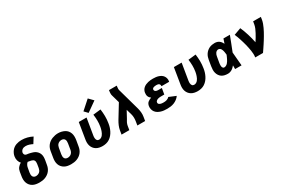

<svg xmlns="http://www.w3.org/2000/svg" viewBox="94 -1965 4611 3147"><g transform="rotate(-30 2400.0 -391.5)"><path d="M258 8Q225 8 193 2.5Q161 -3 134 -17.5Q107 -32 87 -55.5Q67 -79 57 -108.5Q47 -138 46.5 -170.5Q46 -203 52 -235L64 -309Q67 -327 74 -345Q81 -363 93 -378.5Q105 -394 120.5 -406.5Q136 -419 153 -429Q140 -441 131 -457.5Q122 -474 117 -492Q112 -510 111.5 -529.5Q111 -549 114 -568Q118 -594 129 -618.5Q140 -643 156.5 -664.5Q173 -686 195.5 -702Q218 -718 243.5 -727Q269 -736 294.5 -740Q320 -744 345 -744Q400 -744 451 -731Q502 -718 548 -694L482 -588Q453 -603 421 -613.5Q389 -624 354 -624Q338 -624 322.5 -620.5Q307 -617 293.5 -608Q280 -599 271 -585Q262 -571 259 -556Q257 -541 262 -527Q267 -513 278.5 -505.5Q290 -498 305 -496.5Q320 -495 334.5 -492.5Q349 -490 363 -486.5Q377 -483 391 -479Q405 -475 418.5 -470.5Q432 -466 444.5 -459Q457 -452 467.5 -443Q478 -434 487.5 -423.5Q497 -413 503.5 -401Q510 -389 515 -375.5Q520 -362 522 -347.5Q524 -333 524 -318.5Q524 -304 522 -288.5Q520 -273 518 -258L505 -185Q501 -157 490.5 -130Q480 -103 462 -79.5Q444 -56 419.5 -38.5Q395 -21 368 -10.5Q341 0 313 4Q285 8 258 8ZM258 -112Q276 -112 294.5 -118Q313 -124 328 -137Q343 -150 351 -168Q359 -186 362 -204L374 -278Q376 -294 375.5 -310.5Q375 -327 367.5 -340Q360 -353 346.5 -360.5Q333 -368 317.5 -371.5Q302 -375 286.5 -377.5Q271 -380 255 -383Q244 -374 236 -363Q228 -352 222 -339.5Q216 -327 213 -314.5Q210 -302 208 -289L195 -216Q192 -197 192.5 -178.5Q193 -160 200.5 -144.5Q208 -129 223.5 -120.5Q239 -112 258 -112Z M856 8Q824 8 792.5 2.5Q761 -3 734 -18Q707 -33 687 -56Q667 -79 657 -108.5Q647 -138 646.5 -170.5Q646 -203 652 -235L670 -345Q674 -373 684.5 -400Q695 -427 713.5 -450.5Q732 -474 756.5 -491.5Q781 -509 808.5 -519.5Q836 -530 863.5 -535.5Q891 -541 920 -541Q952 -541 983 -533.5Q1014 -526 1041 -512Q1068 -498 1088 -474.5Q1108 -451 1118 -421.5Q1128 -392 1128.5 -359.5Q1129 -327 1124 -295L1105 -185Q1101 -157 1090.5 -130Q1080 -103 1062 -79.5Q1044 -56 1019.5 -38.5Q995 -21 967.5 -10.5Q940 0 912 4Q884 8 856 8ZM859 -112Q877 -112 895.5 -118Q914 -124 928.5 -137.5Q943 -151 951 -168.5Q959 -186 962 -204L980 -314Q983 -333 982.5 -352Q982 -371 974 -386.5Q966 -402 949.5 -410Q933 -418 914 -418Q896 -418 878 -411.5Q860 -405 846 -392Q832 -379 824.5 -361.5Q817 -344 814 -326L795 -216Q792 -197 792.5 -178.5Q793 -160 800.5 -144Q808 -128 824 -120Q840 -112 859 -112Z M1452 8Q1420 8 1389.5 1.5Q1359 -5 1333.5 -20.5Q1308 -36 1290 -59.5Q1272 -83 1263 -111.5Q1254 -140 1254 -172Q1254 -204 1260 -235L1308 -530H1455L1403 -216Q1401 -204 1400.5 -192.5Q1400 -181 1401 -169.5Q1402 -158 1405.5 -147.5Q1409 -137 1415.5 -128.5Q1422 -120 1432.5 -116Q1443 -112 1454 -112Q1473 -112 1490.5 -121.5Q1508 -131 1520.5 -146Q1533 -161 1541.5 -178.5Q1550 -196 1556.5 -214Q1563 -232 1567.5 -250Q1572 -268 1575 -286Q1585 -344 1584 -401Q1583 -458 1575 -514L1719 -530Q1728 -465 1729 -400.5Q1730 -336 1719 -270Q1714 -235 1704 -202Q1694 -169 1678 -137Q1662 -105 1638.5 -76.5Q1615 -48 1584.5 -28Q1554 -8 1519.5 0Q1485 8 1452 8ZM1523 -578 1461 -642 1628 -791 1708 -709Z M1812 0 1824 -74Q1831 -115 1848 -155.5Q1865 -196 1888 -234L2040 -483L2002 -617Q2000 -626 1997 -634.5Q1994 -643 1993 -652Q1992 -661 1992 -670.5Q1992 -680 1992.5 -689.5Q1993 -699 1994.5 -708.5Q1996 -718 1997 -728L1998 -735H2145L2144 -728Q2141 -708 2139.5 -687.5Q2138 -667 2143 -649L2259 -234Q2269 -196 2273 -155.5Q2277 -115 2270 -74L2258 0H2111L2123 -74Q2128 -106 2127.5 -139Q2127 -172 2119 -202L2088 -310L2014 -174Q2007 -162 1999.5 -150Q1992 -138 1986.5 -125.5Q1981 -113 1977 -100Q1973 -87 1971 -74L1959 0Z M2675 8Q2644 8 2613.5 5Q2583 2 2555 -7Q2527 -16 2502 -31Q2477 -46 2460 -69Q2443 -92 2436 -121.5Q2429 -151 2434 -182Q2437 -200 2445 -217.5Q2453 -235 2468 -247.5Q2483 -260 2500 -268.5Q2517 -277 2535 -283Q2521 -293 2510 -306Q2499 -319 2493 -334.5Q2487 -350 2486 -368Q2485 -386 2488 -404Q2491 -427 2503 -449Q2515 -471 2534 -487Q2553 -503 2576 -513Q2599 -523 2622 -528.5Q2645 -534 2668.5 -536Q2692 -538 2715 -538Q2742 -538 2768.5 -535Q2795 -532 2819.5 -524Q2844 -516 2865 -502.5Q2886 -489 2900.5 -468.5Q2915 -448 2921 -422Q2927 -396 2922 -369Q2922 -367 2921.5 -364.5Q2921 -362 2920 -360H2775Q2775 -361 2775 -361.5Q2775 -362 2775 -363Q2777 -375 2773 -387Q2769 -399 2760 -406Q2751 -413 2739 -415.5Q2727 -418 2715 -418Q2707 -418 2699 -417.5Q2691 -417 2683 -416Q2675 -415 2667 -413Q2659 -411 2651 -407.5Q2643 -404 2637.5 -397Q2632 -390 2631 -382Q2629 -370 2635 -359Q2641 -348 2651 -342Q2661 -336 2673.5 -334Q2686 -332 2699 -332H2766L2747 -219H2680Q2670 -219 2660 -218Q2650 -217 2640 -215Q2630 -213 2620 -209.5Q2610 -206 2601 -200Q2592 -194 2586 -185Q2580 -176 2579 -166Q2577 -155 2581.5 -145.5Q2586 -136 2594 -130Q2602 -124 2612 -120.5Q2622 -117 2632.5 -115Q2643 -113 2653.5 -112.5Q2664 -112 2675 -112Q2689 -112 2703.5 -113.5Q2718 -115 2732 -119.5Q2746 -124 2759.5 -132Q2773 -140 2783 -152L2913 -98Q2893 -69 2864.5 -47.5Q2836 -26 2804.5 -13.5Q2773 -1 2740 3.5Q2707 8 2675 8Z M3252 8Q3220 8 3189.5 1.5Q3159 -5 3133.5 -20.5Q3108 -36 3090 -59.5Q3072 -83 3063 -111.5Q3054 -140 3054 -172Q3054 -204 3060 -235L3108 -530H3255L3203 -216Q3201 -204 3200.5 -192.5Q3200 -181 3201 -169.5Q3202 -158 3205.5 -147.5Q3209 -137 3215.5 -128.5Q3222 -120 3232.5 -116Q3243 -112 3254 -112Q3273 -112 3290.5 -121.5Q3308 -131 3320.5 -146Q3333 -161 3341.5 -178.5Q3350 -196 3356.5 -214Q3363 -232 3367.5 -250Q3372 -268 3375 -286Q3385 -344 3384 -401Q3383 -458 3375 -514L3519 -530Q3528 -465 3529 -400.5Q3530 -336 3519 -270Q3514 -235 3504 -202Q3494 -169 3478 -137Q3462 -105 3438.5 -76.5Q3415 -48 3384.5 -28Q3354 -8 3319.5 0Q3285 8 3252 8Z M3822 8Q3791 8 3761.5 1.5Q3732 -5 3708 -21Q3684 -37 3668 -61.5Q3652 -86 3644.5 -114.5Q3637 -143 3638 -173.5Q3639 -204 3644 -235L3662 -345Q3666 -371 3674.5 -396.5Q3683 -422 3698 -445Q3713 -468 3734 -486.5Q3755 -505 3779.5 -517Q3804 -529 3830 -533.5Q3856 -538 3882 -538Q3905 -538 3927 -532Q3949 -526 3966 -513Q3983 -500 3996 -482.5Q4009 -465 4018 -446Q4025 -467 4032 -488Q4039 -509 4046 -530H4168Q4141 -461 4115 -392Q4089 -323 4061 -255Q4067 -191 4072 -127.5Q4077 -64 4083 0H3961Q3961 -18 3961 -35.5Q3961 -53 3961 -70Q3947 -54 3932 -39Q3917 -24 3899 -13.5Q3881 -3 3861.5 2.5Q3842 8 3822 8ZM3822 -112Q3840 -112 3857 -121Q3874 -130 3887 -144Q3900 -158 3909.5 -174Q3919 -190 3927.5 -206.5Q3936 -223 3943.5 -240Q3951 -257 3958 -274Q3956 -289 3954.5 -304Q3953 -319 3950 -334Q3947 -349 3942.5 -363Q3938 -377 3930.5 -389.5Q3923 -402 3910 -410Q3897 -418 3882 -418Q3866 -418 3851.5 -409Q3837 -400 3827.5 -386Q3818 -372 3813 -356.5Q3808 -341 3806 -326L3787 -216Q3786 -205 3784.5 -194.5Q3783 -184 3783.5 -173Q3784 -162 3785 -152Q3786 -142 3790.5 -133Q3795 -124 3803 -118Q3811 -112 3822 -112Z M4342 0Q4347 -32 4345.5 -65Q4344 -98 4339 -129.5Q4334 -161 4327.5 -192Q4321 -223 4313.5 -253Q4306 -283 4297 -313.5Q4288 -344 4278.5 -373.5Q4269 -403 4258.5 -432Q4248 -461 4235 -489L4369 -538Q4403 -461 4428 -379.5Q4453 -298 4470 -214Q4491 -245 4510 -277Q4529 -309 4546.5 -341.5Q4564 -374 4578.5 -408Q4593 -442 4599 -477L4608 -530H4754L4746 -477Q4740 -445 4728.5 -413.5Q4717 -382 4702.5 -351Q4688 -320 4672 -290Q4656 -260 4638.5 -230.5Q4621 -201 4603 -172Q4585 -143 4566 -114Q4547 -85 4527.5 -56.5Q4508 -28 4489 0Z"/></g></svg>

Font: Iosevka Curly Heavy Extended
Style: Italic
Weight: 900
Width: 7
Italic angle: -9°
Monospace: yes
Designer: Belleve Invis
Foundry: Belleve Invis
Version: Version 11.1.0; ttfautohint (v1.8.3)